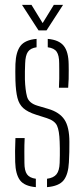

<svg xmlns="http://www.w3.org/2000/svg" viewBox="-20 -765 346 790"><path d="M42.5 -98Q42 -122 42 -143.8Q42 -165.5 43.5 -197H81.5Q80 -167 80.2 -140.8Q80.5 -114.5 80.5 -95Q80.5 -63 91 -48Q101.5 -33 127.5 -29.5V5Q80.5 1 62.2 -23.5Q44 -48 42.5 -98ZM173.5 5V-29.5Q200.5 -33 212.5 -48Q224.5 -63 225.5 -95Q226 -111 226.2 -126Q226.5 -141 226.2 -155Q226 -169 225.5 -182Q224 -228 214.5 -248.2Q205 -268.5 172.5 -279L128.5 -293Q94 -304 76.2 -319.8Q58.5 -335.5 51.8 -362.2Q45 -389 43.5 -433Q43 -456.5 43 -470.8Q43 -485 43.5 -502Q45.5 -552 64.5 -576.5Q83.5 -601 130.5 -605V-570.5Q105.5 -567 95 -552Q84.5 -537 83.5 -504Q83 -490.5 82.5 -471.8Q82 -453 82.5 -438Q84 -394.5 91.2 -367.5Q98.5 -340.5 134.5 -330L178.5 -317Q224.5 -303.5 245 -273Q265.5 -242.5 265.5 -181Q265.5 -156.5 265.2 -139.5Q265 -122.5 263.5 -97Q261 -47.5 241.8 -23.2Q222.5 1 173.5 5ZM222.5 -404Q223.5 -423 223.8 -441.5Q224 -460 223.8 -476.2Q223.5 -492.5 223.5 -505Q223.5 -537 213.2 -552Q203 -567 176.5 -570.5V-605Q222.5 -601 242.2 -576.5Q262 -552 262.5 -500Q262.5 -492.5 262.8 -476Q263 -459.5 262.5 -440Q262 -420.5 260.5 -404ZM138.5 -640 70.5 -745H109.5L155.5 -670L201.5 -745H239.5L171.5 -640Z"/></svg>

Font: Big Shoulders Stencil Text Thin Thin
Style: Regular
Weight: 250
Version: Version 2.001